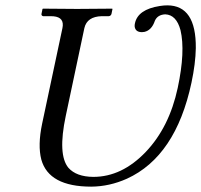

<svg xmlns="http://www.w3.org/2000/svg" viewBox="-20 -678 744 710"><path d="M135.7 -220.2 210.9 -574.2Q219.2 -613.8 178.2 -617.7Q171.9 -618.2 166.5 -618.2H139.2Q132.8 -620.1 133.3 -626L137.2 -645L139.2 -646Q140.1 -646 265.1 -645L394.5 -646L396 -645L392.1 -626Q389.2 -618.7 382.3 -618.2H356.4Q301.8 -616.7 292 -574.2L223.1 -249Q192.9 -106 232.9 -57.6Q262.2 -24.4 325.2 -23.9Q430.7 -23.9 519 -116.2Q606 -207.5 637.2 -353Q666 -488.3 647.5 -566.4Q632.3 -623.5 590.8 -625Q562.5 -623.5 552.7 -601.1Q541 -566.4 514.2 -560.1Q509.8 -559.1 504.9 -559.1Q481 -559.1 478 -579.6Q477.5 -585.9 479 -591.8Q489.7 -643.1 570.8 -655.8Q585.9 -658.2 598.6 -658.2Q705.6 -658.2 704.1 -500Q703.1 -442.9 688 -372.1Q629.9 -99.6 449.2 -17.1Q384.8 11.7 317.4 12.2Q160.6 12.2 132.8 -87.9Q119.1 -140.6 135.7 -220.2Z"/></svg>

Font: Linux Biolinum Slanted O
Style: Slanted
Weight: 400
Designer: Philipp H. Poll
Foundry: Philipp H. Poll
Version: Version 1.0.4